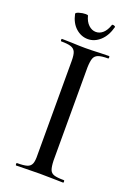

<svg xmlns="http://www.w3.org/2000/svg" viewBox="-147 -831 632 891"><g transform="rotate(20 168.5 -385.5)"><path d="M52 -12Q86 -12 102 -17Q118 -22 124 -36.5Q130 -51 129 -81V-544Q129 -574 123 -588Q117 -602 101 -607.5Q85 -613 52 -613Q50 -613 49.5 -619Q49 -625 52 -625L99 -624Q141 -622 167 -622Q197 -622 239 -624L284 -625Q287 -625 287 -619Q287 -613 284 -613Q251 -613 235.5 -607Q220 -601 214.5 -586.5Q209 -572 208 -542V-81Q209 -51 214.5 -36.5Q220 -22 235.5 -17Q251 -12 284 -12Q287 -12 287 -6Q287 0 285 0Q255 0 239 -1L169 -2L102 -1Q84 0 53 0Q50 0 50 -6Q50 -12 52 -12ZM69 -755Q68 -761 84.5 -766Q101 -771 116 -771Q127 -771 128 -768Q135 -740 151.5 -724.5Q168 -709 188 -709Q207 -709 222.5 -723Q238 -737 247 -764Q247 -767 252 -767Q256 -767 260 -765Q264 -763 264 -761Q252 -715 224.5 -690Q197 -665 164 -665Q131 -665 104.5 -688.5Q78 -712 69 -755Z"/></g></svg>

Font: Cormorant Upright Medium
Style: Regular
Weight: 500
Designer: Christian Thalmann (Catharsis Fonts)
Foundry: Catharsis Fonts
Version: Version 3.302